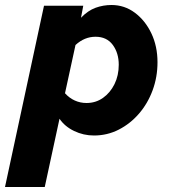

<svg xmlns="http://www.w3.org/2000/svg" viewBox="-62 -539 682 768"><path d="M-42 209 114 -516H271L262 -468Q290 -497 320.5 -508Q351 -519 384 -519Q436 -519 477.5 -488Q519 -457 543.5 -405.5Q568 -354 568 -290Q568 -231 548.5 -178Q529 -125 494 -84.5Q459 -44 413 -20.5Q367 3 314 3Q272 3 234.5 -15Q197 -33 176 -64L117 209ZM284 -127Q321 -127 350 -147.5Q379 -168 396 -202.5Q413 -237 413 -280Q413 -327 389 -359.5Q365 -392 320 -392Q276 -392 240 -359L198 -166Q215 -147 237 -137Q259 -127 284 -127Z"/></svg>

Font: Red Hat Mono
Style: Italic
Weight: 300
Italic angle: -12°
Monospace: yes
Designer: Pentagram, MCKL
Foundry: Pentagram, MCKL
Version: Version 1.023